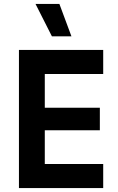

<svg xmlns="http://www.w3.org/2000/svg" viewBox="-20 -953 596 973"><path d="M76 0H503V-122H207V-293H486V-407H207V-578H503V-700H76ZM342 -769 281 -933H160L243 -769Z"/></svg>

Font: Finlandica SemiBold
Style: Regular
Weight: 600
Designer: Niklas Ekholm, Juho Hiilivirta, Jaakko Suomalainen
Foundry: Helsinki Type Studio
Version: Version 2.000;Glyphs 3.2 (3202)